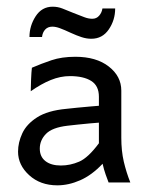

<svg xmlns="http://www.w3.org/2000/svg" viewBox="-20 -553 450 582"><path d="M153.8 8.8Q102.1 8.8 68.4 -22Q34.7 -52.7 34.7 -93.3Q34.7 -121.1 47.6 -148.9Q60.5 -176.8 92.5 -197.3Q124.5 -217.8 181.2 -223.1Q193.8 -224.6 214.4 -226.6Q234.9 -228.5 253.7 -230.2Q272.5 -231.9 279.8 -232.4V-259.8Q279.8 -293 256.6 -307.6Q233.4 -322.3 191.9 -322.3Q163.1 -322.3 134 -310.5Q105 -298.8 73.2 -276.4Q73.2 -288.6 74.2 -312.3Q75.2 -335.9 76.7 -347.7Q105 -359.9 136 -370.4Q167 -380.9 208.5 -380.9Q272 -380.9 309.8 -351.3Q347.7 -321.8 347.7 -278.3V-135.3Q347.7 -95.7 355.2 -63.2Q362.8 -30.8 375 0H309.1Q305.7 -8.8 300.3 -23.9Q294.9 -39.1 291 -56.6Q258.3 -22 223.1 -6.6Q188 8.8 153.8 8.8ZM164.6 -51.3Q192.9 -51.3 220 -63Q247.1 -74.7 279.8 -118.7V-181.2Q271 -180.7 252.7 -179Q234.4 -177.2 215.3 -175.3Q196.3 -173.3 184.6 -171.9Q138.2 -166.5 119.4 -147.2Q100.6 -127.9 100.6 -102.5Q100.6 -78.1 117.7 -64.7Q134.8 -51.3 164.6 -51.3ZM256.8 -435.5Q242.2 -435.5 227.3 -440.4Q212.4 -445.3 195.3 -453.1Q174.3 -462.9 161.6 -467.5Q148.9 -472.2 138.7 -472.2Q125 -472.2 116.9 -463.4Q108.9 -454.6 107.4 -440.9H69.3Q69.3 -474.6 88.1 -503.7Q106.9 -532.7 139.6 -532.7Q155.3 -532.7 169.4 -527.1Q183.6 -521.5 202.6 -513.7Q222.7 -505.9 235.4 -501Q248 -496.1 259.8 -496.1Q272.5 -496.1 280.5 -505.4Q288.6 -514.6 290.5 -527.3H329.1Q329.1 -492.2 309.8 -463.9Q290.5 -435.5 256.8 -435.5Z"/></svg>

Font: Harmattan
Style: Regular
Weight: 400
Designer: George W. Nuss III and SIL International
Foundry: SIL International
Version: Version 4.000